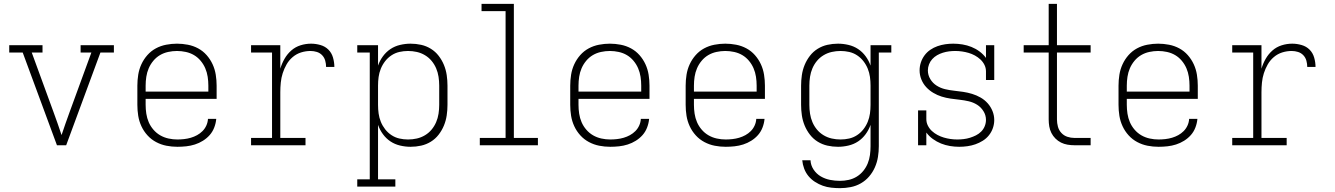

<svg xmlns="http://www.w3.org/2000/svg" viewBox="-20 -755 6940 998"><path d="M276 0 98 -482H28V-520H201V-482H145L258 -173Q269 -143 279.5 -113Q290 -83 300 -53Q310 -83 320.5 -113Q331 -143 342 -173L455 -482H399V-520H572V-482H502L324 0Z M902 8Q873 8 845 2.5Q817 -3 791.5 -16.5Q766 -30 746.5 -51.5Q727 -73 715 -99Q703 -125 698.5 -153Q694 -181 694 -210V-310Q694 -338 698.5 -366.5Q703 -395 715 -421Q727 -447 746 -468.5Q765 -490 790 -503.5Q815 -517 843.5 -522.5Q872 -528 900 -528Q928 -528 956.5 -522.5Q985 -517 1010 -503.5Q1035 -490 1054 -468.5Q1073 -447 1085 -421Q1097 -395 1101.5 -366.5Q1106 -338 1106 -310V-241H737V-210Q737 -187 740.5 -164Q744 -141 753 -120Q762 -99 777.5 -81Q793 -63 813 -51.5Q833 -40 856 -35Q879 -30 902 -30Q919 -30 937 -32Q955 -34 972 -39Q989 -44 1004.5 -52.5Q1020 -61 1032.5 -73.5Q1045 -86 1052.5 -102.5Q1060 -119 1061 -137H1104Q1102 -114 1093.5 -92Q1085 -70 1070 -53Q1055 -36 1035 -23.5Q1015 -11 993 -4Q971 3 948 5.5Q925 8 902 8ZM737 -279H1063V-310Q1063 -333 1059.5 -356Q1056 -379 1047 -400Q1038 -421 1023 -439Q1008 -457 988.5 -468.5Q969 -480 946 -485Q923 -490 900 -490Q877 -490 854 -485Q831 -480 811.5 -468.5Q792 -457 777 -439Q762 -421 753 -400Q744 -379 740.5 -356Q737 -333 737 -310Z M1285 0V-38H1394V-482H1285V-520H1437V-398Q1445 -425 1459 -449.5Q1473 -474 1494 -492.5Q1515 -511 1542 -519.5Q1569 -528 1597 -528Q1621 -528 1645.5 -521Q1670 -514 1687 -497Q1704 -480 1711 -455.5Q1718 -431 1718 -407H1675Q1675 -423 1670.5 -439.5Q1666 -456 1654.5 -468Q1643 -480 1627 -485Q1611 -490 1594 -490Q1569 -490 1545 -482.5Q1521 -475 1501.5 -458.5Q1482 -442 1469.5 -420Q1457 -398 1449.5 -374.5Q1442 -351 1439.5 -326Q1437 -301 1437 -276V-38H1568V0Z M1837 215V177H1902V-482H1837V-520H1945V-414Q1954 -440 1970.5 -462.5Q1987 -485 2009.5 -500Q2032 -515 2059.5 -521.5Q2087 -528 2114 -528Q2142 -528 2169 -522Q2196 -516 2219.5 -501.5Q2243 -487 2260 -465Q2277 -443 2287.5 -417.5Q2298 -392 2302 -364.5Q2306 -337 2306 -310V-210Q2306 -183 2302 -155.5Q2298 -128 2287.5 -102.5Q2277 -77 2260 -55Q2243 -33 2219.5 -18.5Q2196 -4 2169 2Q2142 8 2114 8Q2087 8 2059.5 1.5Q2032 -5 2009.5 -20Q1987 -35 1970.5 -57.5Q1954 -80 1945 -106V177H2035V215ZM2101 -30Q2124 -30 2146.5 -35Q2169 -40 2189 -52Q2209 -64 2223.5 -81.5Q2238 -99 2247 -120Q2256 -141 2259.5 -164Q2263 -187 2263 -210V-310Q2263 -333 2259.5 -356Q2256 -379 2247 -400Q2238 -421 2223.5 -438.5Q2209 -456 2189 -468Q2169 -480 2146.5 -485Q2124 -490 2101 -490Q2078 -490 2056 -485Q2034 -480 2015 -467.5Q1996 -455 1982 -437Q1968 -419 1959.5 -398Q1951 -377 1948 -355Q1945 -333 1945 -310V-210Q1945 -187 1948 -165Q1951 -143 1959.5 -122Q1968 -101 1982 -83Q1996 -65 2015 -52.5Q2034 -40 2056 -35Q2078 -30 2101 -30Z M2474 0V-38H2608V-697H2483V-735H2651V-38H2776V0Z M3152 8Q3123 8 3095 2.5Q3067 -3 3041.5 -16.5Q3016 -30 2996.5 -51.5Q2977 -73 2965 -99Q2953 -125 2948.5 -153Q2944 -181 2944 -210V-310Q2944 -338 2948.5 -366.5Q2953 -395 2965 -421Q2977 -447 2996 -468.5Q3015 -490 3040 -503.5Q3065 -517 3093.5 -522.5Q3122 -528 3150 -528Q3178 -528 3206.5 -522.5Q3235 -517 3260 -503.5Q3285 -490 3304 -468.5Q3323 -447 3335 -421Q3347 -395 3351.5 -366.5Q3356 -338 3356 -310V-241H2987V-210Q2987 -187 2990.5 -164Q2994 -141 3003 -120Q3012 -99 3027.5 -81Q3043 -63 3063 -51.5Q3083 -40 3106 -35Q3129 -30 3152 -30Q3169 -30 3187 -32Q3205 -34 3222 -39Q3239 -44 3254.5 -52.5Q3270 -61 3282.5 -73.5Q3295 -86 3302.5 -102.5Q3310 -119 3311 -137H3354Q3352 -114 3343.5 -92Q3335 -70 3320 -53Q3305 -36 3285 -23.5Q3265 -11 3243 -4Q3221 3 3198 5.5Q3175 8 3152 8ZM2987 -279H3313V-310Q3313 -333 3309.5 -356Q3306 -379 3297 -400Q3288 -421 3273 -439Q3258 -457 3238.5 -468.5Q3219 -480 3196 -485Q3173 -490 3150 -490Q3127 -490 3104 -485Q3081 -480 3061.5 -468.5Q3042 -457 3027 -439Q3012 -421 3003 -400Q2994 -379 2990.5 -356Q2987 -333 2987 -310Z M3752 8Q3723 8 3695 2.5Q3667 -3 3641.5 -16.5Q3616 -30 3596.5 -51.5Q3577 -73 3565 -99Q3553 -125 3548.5 -153Q3544 -181 3544 -210V-310Q3544 -338 3548.5 -366.5Q3553 -395 3565 -421Q3577 -447 3596 -468.5Q3615 -490 3640 -503.5Q3665 -517 3693.5 -522.5Q3722 -528 3750 -528Q3778 -528 3806.5 -522.5Q3835 -517 3860 -503.5Q3885 -490 3904 -468.5Q3923 -447 3935 -421Q3947 -395 3951.5 -366.5Q3956 -338 3956 -310V-241H3587V-210Q3587 -187 3590.5 -164Q3594 -141 3603 -120Q3612 -99 3627.5 -81Q3643 -63 3663 -51.5Q3683 -40 3706 -35Q3729 -30 3752 -30Q3769 -30 3787 -32Q3805 -34 3822 -39Q3839 -44 3854.5 -52.5Q3870 -61 3882.5 -73.5Q3895 -86 3902.5 -102.5Q3910 -119 3911 -137H3954Q3952 -114 3943.5 -92Q3935 -70 3920 -53Q3905 -36 3885 -23.5Q3865 -11 3843 -4Q3821 3 3798 5.5Q3775 8 3752 8ZM3587 -279H3913V-310Q3913 -333 3909.5 -356Q3906 -379 3897 -400Q3888 -421 3873 -439Q3858 -457 3838.5 -468.5Q3819 -480 3796 -485Q3773 -490 3750 -490Q3727 -490 3704 -485Q3681 -480 3661.5 -468.5Q3642 -457 3627 -439Q3612 -421 3603 -400Q3594 -379 3590.5 -356Q3587 -333 3587 -310Z M4346 223Q4324 223 4301 220.5Q4278 218 4257 210.5Q4236 203 4216.5 190.5Q4197 178 4182.5 160.5Q4168 143 4160 121.5Q4152 100 4150 78H4193Q4194 104 4209 126.5Q4224 149 4246.5 162Q4269 175 4294.5 180Q4320 185 4346 185Q4369 185 4391.5 180Q4414 175 4433.5 163Q4453 151 4467.5 133Q4482 115 4490.5 94Q4499 73 4502 50.5Q4505 28 4505 5V-106Q4496 -80 4479.5 -57.5Q4463 -35 4440.5 -20Q4418 -5 4390.5 1.5Q4363 8 4336 8Q4308 8 4281 2Q4254 -4 4230.5 -18.5Q4207 -33 4190 -55Q4173 -77 4162.5 -102.5Q4152 -128 4148 -155.5Q4144 -183 4144 -210V-310Q4144 -337 4148 -364.5Q4152 -392 4162.5 -417.5Q4173 -443 4190 -465Q4207 -487 4230.5 -501.5Q4254 -516 4281 -522Q4308 -528 4336 -528Q4363 -528 4390.5 -521.5Q4418 -515 4440.5 -500Q4463 -485 4479.5 -462.5Q4496 -440 4505 -414V-520H4613V-482H4548V5Q4548 33 4543.5 61Q4539 89 4527.5 115Q4516 141 4497.5 162.5Q4479 184 4454.5 198Q4430 212 4402 217.5Q4374 223 4346 223ZM4349 -30Q4372 -30 4394 -35Q4416 -40 4435 -52.5Q4454 -65 4468 -83Q4482 -101 4490.5 -122Q4499 -143 4502 -165Q4505 -187 4505 -210V-310Q4505 -333 4502 -355Q4499 -377 4490.5 -398Q4482 -419 4468 -437Q4454 -455 4435 -467.5Q4416 -480 4394 -485Q4372 -490 4349 -490Q4326 -490 4303.5 -485Q4281 -480 4261 -468Q4241 -456 4226.5 -438.5Q4212 -421 4203 -400Q4194 -379 4190.5 -356Q4187 -333 4187 -310V-210Q4187 -187 4190.5 -164Q4194 -141 4203 -120Q4212 -99 4226.5 -81.5Q4241 -64 4261 -52Q4281 -40 4303.5 -35Q4326 -30 4349 -30Z M4966 8Q4942 8 4918 4Q4894 0 4871.5 -9Q4849 -18 4829 -32.5Q4809 -47 4795 -66V0H4752V-181H4795V-136Q4795 -118 4803 -102Q4811 -86 4824 -74Q4837 -62 4853 -53.5Q4869 -45 4886 -40Q4903 -35 4920.5 -32.5Q4938 -30 4956 -30Q4972 -30 4989 -32Q5006 -34 5022 -39Q5038 -44 5053 -51.5Q5068 -59 5080 -71Q5092 -83 5098.5 -99Q5105 -115 5105 -132Q5105 -156 5092 -177Q5079 -198 5059 -210.5Q5039 -223 5015.5 -228.5Q4992 -234 4968.5 -236.5Q4945 -239 4921 -242.5Q4897 -246 4874.5 -253Q4852 -260 4831 -272.5Q4810 -285 4794 -302.5Q4778 -320 4769 -342.5Q4760 -365 4760 -389Q4760 -410 4766.5 -430Q4773 -450 4785.5 -467Q4798 -484 4815.5 -496Q4833 -508 4853 -515Q4873 -522 4893.5 -525Q4914 -528 4935 -528Q4959 -528 4983 -524Q5007 -520 5029.5 -511Q5052 -502 5071.5 -487.5Q5091 -473 5105 -454V-520H5148V-339H5105V-384Q5105 -402 5097 -418Q5089 -434 5076 -446Q5063 -458 5047.5 -466.5Q5032 -475 5015 -480Q4998 -485 4980.5 -487.5Q4963 -490 4945 -490Q4929 -490 4913 -488Q4897 -486 4881 -481Q4865 -476 4851 -468Q4837 -460 4826 -448Q4815 -436 4809 -420.5Q4803 -405 4803 -389Q4803 -365 4815.5 -344Q4828 -323 4848.5 -310Q4869 -297 4892.5 -291.5Q4916 -286 4939.5 -283.5Q4963 -281 4986.5 -277.5Q5010 -274 5033 -267Q5056 -260 5077 -248Q5098 -236 5114 -218Q5130 -200 5139 -177.5Q5148 -155 5148 -131Q5148 -110 5141 -89.5Q5134 -69 5120.5 -52Q5107 -35 5088.5 -23.5Q5070 -12 5050 -5Q5030 2 5008.5 5Q4987 8 4966 8Z M5565 0Q5547 0 5529 -3Q5511 -6 5495 -14Q5479 -22 5466 -35Q5453 -48 5445 -64Q5437 -80 5434 -98Q5431 -116 5431 -134V-482H5301V-520H5431V-735H5474V-520H5649V-482H5474V-134Q5474 -115 5479 -96.5Q5484 -78 5497 -64Q5510 -50 5528 -44Q5546 -38 5565 -38H5649V0Z M6002 8Q5973 8 5945 2.5Q5917 -3 5891.5 -16.5Q5866 -30 5846.5 -51.5Q5827 -73 5815 -99Q5803 -125 5798.5 -153Q5794 -181 5794 -210V-310Q5794 -338 5798.5 -366.5Q5803 -395 5815 -421Q5827 -447 5846 -468.5Q5865 -490 5890 -503.5Q5915 -517 5943.5 -522.5Q5972 -528 6000 -528Q6028 -528 6056.5 -522.5Q6085 -517 6110 -503.5Q6135 -490 6154 -468.5Q6173 -447 6185 -421Q6197 -395 6201.5 -366.5Q6206 -338 6206 -310V-241H5837V-210Q5837 -187 5840.5 -164Q5844 -141 5853 -120Q5862 -99 5877.5 -81Q5893 -63 5913 -51.5Q5933 -40 5956 -35Q5979 -30 6002 -30Q6019 -30 6037 -32Q6055 -34 6072 -39Q6089 -44 6104.5 -52.5Q6120 -61 6132.5 -73.5Q6145 -86 6152.5 -102.5Q6160 -119 6161 -137H6204Q6202 -114 6193.5 -92Q6185 -70 6170 -53Q6155 -36 6135 -23.5Q6115 -11 6093 -4Q6071 3 6048 5.5Q6025 8 6002 8ZM5837 -279H6163V-310Q6163 -333 6159.5 -356Q6156 -379 6147 -400Q6138 -421 6123 -439Q6108 -457 6088.5 -468.5Q6069 -480 6046 -485Q6023 -490 6000 -490Q5977 -490 5954 -485Q5931 -480 5911.5 -468.5Q5892 -457 5877 -439Q5862 -421 5853 -400Q5844 -379 5840.5 -356Q5837 -333 5837 -310Z M6385 0V-38H6494V-482H6385V-520H6537V-398Q6545 -425 6559 -449.5Q6573 -474 6594 -492.5Q6615 -511 6642 -519.5Q6669 -528 6697 -528Q6721 -528 6745.5 -521Q6770 -514 6787 -497Q6804 -480 6811 -455.5Q6818 -431 6818 -407H6775Q6775 -423 6770.5 -439.5Q6766 -456 6754.5 -468Q6743 -480 6727 -485Q6711 -490 6694 -490Q6669 -490 6645 -482.5Q6621 -475 6601.5 -458.5Q6582 -442 6569.5 -420Q6557 -398 6549.5 -374.5Q6542 -351 6539.5 -326Q6537 -301 6537 -276V-38H6668V0Z"/></svg>

Font: Iosevka Etoile Extralight
Style: Regular
Weight: 200
Designer: Belleve Invis
Foundry: Belleve Invis
Version: Version 22.1.2; ttfautohint (v1.8.4)